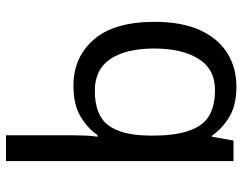

<svg xmlns="http://www.w3.org/2000/svg" viewBox="-106 -480 826 655"><g transform="rotate(90 307.5 -153.0)"><path d="M442 11Q442 -7 443 -31Q444 -55 447 -72H441Q418 -38 377.5 -14Q337 10 273 10Q176 10 115.5 -59.5Q55 -129 55 -267Q55 -359 83 -421Q111 -483 161 -514.5Q211 -546 276 -546Q339 -546 379 -522Q419 -498 443 -463H447L460 -536H530V240H442ZM290 -63Q373 -63 407.5 -108.5Q442 -154 443 -248V-266Q443 -368 409 -420.5Q375 -473 288 -473Q216 -473 181 -416.5Q146 -360 146 -265Q146 -170 181.5 -116.5Q217 -63 290 -63Z"/></g></svg>

Font: lkannada15
Style: Book
Weight: 400
Designer: Jelle Bosma - Monotype Design Team
Foundry: Monotype Imaging Inc.
Version: Version 2.003